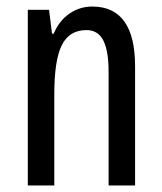

<svg xmlns="http://www.w3.org/2000/svg" viewBox="-20 -567 496 587"><path d="M262 -547Q393 -547 393 -364V0H312V-348Q312 -411 296 -443Q280 -475 244 -475Q192 -475 169 -429Q146 -383 146 -279V0H65V-537H130L139 -464H144Q161 -504 192.5 -525.5Q224 -547 262 -547Z"/></svg>

Font: Noto Sans Sinhala UI ExtraCondensed
Style: Regular
Weight: 400
Width: 2
Designer: Jelle Bosma - Monotype Design Team
Foundry: Monotype Imaging Inc.
Version: Version 2.006; ttfautohint (v1.8.4.7-5d5b)